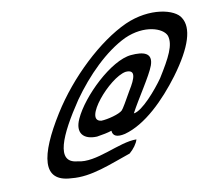

<svg xmlns="http://www.w3.org/2000/svg" viewBox="-103 -730 1153 999"><g transform="rotate(-15 473.5 -230.0)"><path d="M190 -214C47 -24 11 110 166 130C268 150 380 111 491 84C515 67 537 42 544 22C452 12 312 86 218 53C106 33 179 -99 305 -255C396 -363 512 -461 624 -503C736 -542 829 -501 842 -456C853 -405 815 -346 745 -253C703 -203 611 -112 566 -112C609 -179 693 -280 716 -330C744 -392 697 -409 630 -409C523 -409 344 -264 285 -159C246 -91 278 -48 350 -45C382 -47 408 -50 430 -55C429 -26 451 -15 494 -21C607 -41 725 -140 818 -244C933 -374 967 -467 937 -526C914 -579 786 -622 647 -574C495 -520 312 -376 190 -214ZM393 -119C301 -138 491 -324 580 -332C636 -332 617 -289 574 -232C544 -188 516 -148 509 -143C491 -128 427 -117 393 -119Z"/></g></svg>

Font: Snowfall
Style: SuperObl
Weight: 400
Designer: Jasper
Foundry: Cannot Into Space Fonts
Version: Version 0.9